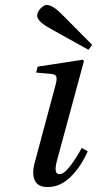

<svg xmlns="http://www.w3.org/2000/svg" viewBox="-20 -743 392 775"><path d="M120 -86 204 -399Q211 -425 207 -434.5Q203 -444 183 -445L126 -450L132 -474L314 -502L319 -497L210 -95Q195 -40 220 -40Q239 -40 265 -75Q291 -110 310 -146L334 -132Q306 -69 264.5 -28.5Q223 12 172 12Q133 12 120.5 -14.5Q108 -41 120 -86ZM130 -680Q130 -694 143.5 -708.5Q157 -723 169 -723Q193 -723 233 -682L352 -562L337 -542L186 -626Q130 -656 130 -680Z"/></svg>

Font: Heuristica
Style: Italic
Weight: 400
Italic angle: -13°
Version: Version 1.0.2